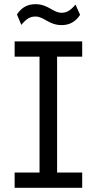

<svg xmlns="http://www.w3.org/2000/svg" viewBox="-20 -898 463 918"><path d="M50 0H373V-73H253V-627H373V-700H50V-627H169V-73H50ZM61 -829 82 -779C105 -807 123 -819 149 -819C192 -819 212 -778 275 -778C310 -778 340 -792 363 -827L341 -876C318 -849 300 -837 275 -837C232 -837 212 -878 149 -878C114 -878 84 -864 61 -829Z"/></svg>

Font: Finlandica
Style: Regular
Weight: 400
Designer: Niklas Ekholm, Juho Hiilivirta, Jaakko Suomalainen
Foundry: Helsinki Type Studio
Version: Version 2.000;Glyphs 3.2 (3202)